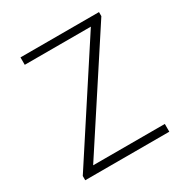

<svg xmlns="http://www.w3.org/2000/svg" viewBox="-152 -773 866 898"><g transform="rotate(-30 281.0 -324.5)"><path d="M503 -649V-627L121 -42H508V0H54V-23L436 -609H79V-649Z"/></g></svg>

Font: Julius Sans One
Style: Regular
Weight: 400
Designer: Luciano Vergara
Foundry: LatinoType
Version: Version 1.001